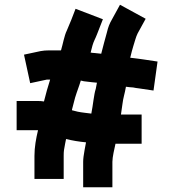

<svg xmlns="http://www.w3.org/2000/svg" viewBox="-20 -727 733 808"><path d="M125 -71V26H248V-71C248 -92.7 249.5 -97.5 254 -122L258 -142C284.4 -135.4 313.4 -130.6 342 -128L336 -96C332 -74.7 330 -58 330 -46V61H453V-46C453 -66.5 461.6 -101.6 466 -122H576V-245H489L495 -287C498.5 -317 505 -332 510 -362L526 -360C532 -359.3 536.7 -359 540 -359C547.7 -357.1 556.4 -356.1 565 -355L626 -346L643 -468L583 -477C565.9 -478.9 553.7 -481.6 537 -483C533.7 -483 530.7 -483.3 528 -484C528.7 -485.3 529 -486.7 529 -488C533.5 -505 535.9 -517.6 541 -533C546.9 -550.8 551.7 -571.4 559 -586L593 -648L485 -707L451 -645C441.1 -628 435.2 -613.2 430 -591C422 -561.6 413.9 -532.8 406 -501H405C395.7 -502.3 386.3 -503.3 377 -504C371.7 -504 366.3 -504.7 361 -506C361.7 -506.7 362 -507.3 362 -508C364.7 -517.3 367 -526.3 369 -535C374 -553.3 381.8 -565.3 388 -582L413 -646L298 -690C286.1 -658.9 274.3 -627.7 261 -598C250.5 -576.9 244.6 -541.2 237 -516L236 -515H187C173.7 -515 161.7 -514 151 -512L81 -497L107 -377C130.3 -382.1 153.4 -387.3 177 -392H191C182.3 -364.6 172.3 -330.4 165 -300C157.7 -301.3 149 -302 139 -302H50V-179H140C131.7 -143.9 125 -108.4 125 -71ZM388 -379 386 -369C384.7 -361 383.7 -355.7 383 -353C375.3 -331.1 371 -280.7 365 -253V-251.5C365 -250.5 364.7 -249.7 364 -249C345.7 -251.6 325.7 -253 307 -257L283 -263V-266C287.7 -283.3 292 -300 296 -316C304.6 -344.3 312.2 -361.5 320 -388C324.7 -387.3 329 -386.3 333 -385L367 -381C374.3 -380.3 381.3 -379.7 388 -379Z"/></svg>

Font: Tape
Style: Regular
Weight: 500
Foundry: Cannot Into Space Fonts
Version: Version 0.97